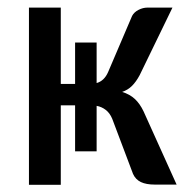

<svg xmlns="http://www.w3.org/2000/svg" viewBox="-20 -498 504 518"><path d="M336.4 -455.1Q341.8 -465.3 353.8 -471.4Q365.7 -477.5 377.9 -477.5H445.3L356.9 -295.4Q347.2 -277.3 336.2 -266.4Q325.2 -255.4 309.6 -250Q330.1 -243.7 343.8 -231Q357.4 -218.3 367.2 -197.8L456.5 0H397.5Q374.5 0 360.1 -6.8Q345.7 -13.7 338.9 -28.8L282.7 -177.7Q276.4 -192.9 265.4 -201.4Q254.4 -210 240.7 -212.4V-89.8H182.6V-213.9H144V0.5H58.1V-477.5H144V-271.5H182.6V-383.3H240.7V-273.9Q261.2 -279.8 271.5 -303.2Z"/></svg>

Font: Carlito
Style: Regular
Weight: 400
Designer: Lukasz Dziedzic
Foundry: tyPoland Lukasz Dziedzic
Version: Version 1.103; Beta1; all basic design good, some composites